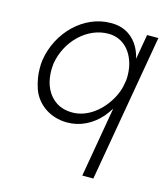

<svg xmlns="http://www.w3.org/2000/svg" viewBox="-105 -553 751 856"><g transform="rotate(15 271.0 -125.0)"><path d="M354 220H405L523 -460H471L451 -345C447 -362 441 -379 433 -394C409 -439 366 -470 305 -470C304 -470 302 -470 301 -470C178 -470 69 -364 49 -230C47 -217 47 -204 47 -192C47 -163 52 -134 62 -103C82 -42 142 9 227 9C288 9 341 -19 381 -64C392 -77 401 -90 410 -104ZM101 -230C119 -337 206 -421 303 -421C304 -421 306 -421 307 -421C377 -419 419 -365 431 -299C433 -287 434 -275 434 -262C434 -255 434 -248 433 -240L428 -212C424 -194 417 -176 408 -159C372 -91 308 -40 238 -40C204 -40 176 -49 154 -67C110 -102 99 -155 99 -199C99 -209 100 -219 101 -230Z"/></g></svg>

Font: Jost Light
Style: Italic
Weight: 300
Italic angle: -5°
Version: Version 3.710